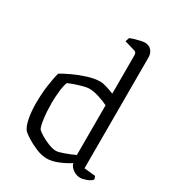

<svg xmlns="http://www.w3.org/2000/svg" viewBox="-190 -913 939 1027"><g transform="rotate(30 279.5 -400.0)"><path d="M256 0Q225 0 190 -14.5Q155 -29 127.5 -46.5Q100 -64 90 -75Q74 -97 66.5 -139Q59 -181 59 -225Q59 -287 66.5 -340Q74 -393 83 -424Q104 -437 142 -455Q180 -473 223 -486.5Q266 -500 302 -500Q315 -500 338.5 -493Q362 -486 387 -476V-713Q387 -720 384 -726.5Q381 -733 370 -736L309 -754Q310 -761 312.5 -767.5Q315 -774 317 -779Q327 -783 343.5 -788Q360 -793 377 -796.5Q394 -800 403 -800Q428 -800 443 -783Q458 -766 458 -740V-56L527 -49Q528 -47 530.5 -41Q533 -35 533 -29Q523 -17 500.5 -8.5Q478 0 463 0Q439 0 418 -15Q397 -30 392 -50Q365 -32 327 -16Q289 0 256 0ZM278 -60Q293 -60 326 -72Q359 -84 387 -97V-404Q366 -415 330.5 -426.5Q295 -438 268 -438Q254 -438 230 -431.5Q206 -425 183 -417Q160 -409 148 -403Q140 -385 135.5 -346.5Q131 -308 131 -271Q131 -218 137 -174.5Q143 -131 151 -118Q159 -109 182 -95Q205 -81 232 -70.5Q259 -60 278 -60Z"/></g></svg>

Font: Texturina ExtraLight
Style: Regular
Weight: 200
Designer: Guillermo Torres Carreño
Foundry: Omnibus-Type
Version: Version 1.002; ttfautohint (v1.8.3)